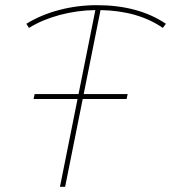

<svg xmlns="http://www.w3.org/2000/svg" viewBox="-20 -723 662 743"><path d="M610 -615Q515 -681 369 -684L232 0H212L349 -684Q278 -683 211 -665Q144 -647 92 -615L82 -631Q139 -666 209.5 -684.5Q280 -703 355 -703Q515 -703 622 -631ZM114 -359H474L470 -340H110Z"/></svg>

Font: Montserrat Alternates Thin
Style: Italic
Weight: 250
Italic angle: -11.3°
Designer: Julieta Ulanovsky
Foundry: Julieta Ulanovsky
Version: Version 7.200